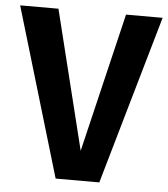

<svg xmlns="http://www.w3.org/2000/svg" viewBox="-60 -738 685 784"><g transform="rotate(5 283.0 -346.0)"><path d="M575 -692 376 0H197L-9 -692H148L289 -122L425 -692Z"/></g></svg>

Font: Fira Sans SemiBold
Style: Regular
Weight: 600
Designer: bBox Type GmbH & Carrois Corporate GbR & Edenspiekermann AG
Foundry: bBox Type GmbH & Carrois Corporate GbR & Edenspiekermann AG
Version: Version 4.301;PS 004.301;hotconv 1.0.88;makeotf.lib2.5.64775